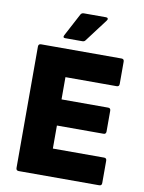

<svg xmlns="http://www.w3.org/2000/svg" viewBox="-93 -912 734 977"><g transform="rotate(10 274.5 -424.0)"><path d="M73 0Q59 0 59 -14V-641Q59 -655 73 -655H489Q502 -655 502 -641V-526Q502 -512 489 -512H224V-397H465Q478 -397 478 -383V-276Q478 -262 465 -262H224V-143H489Q502 -143 502 -129V-14Q502 0 489 0ZM188 -707Q174 -707 181 -721L243 -838Q248 -848 260 -848H375Q382 -848 384 -843Q386 -838 381 -832L292 -714Q287 -707 277 -707Z"/></g></svg>

Font: Sofia Sans Black
Style: Regular
Weight: 900
Designer: Botio Nikoltchev, Ani Petrova
Foundry: lettersoup
Version: Version 4.100; ttfautohint (v1.8.3)